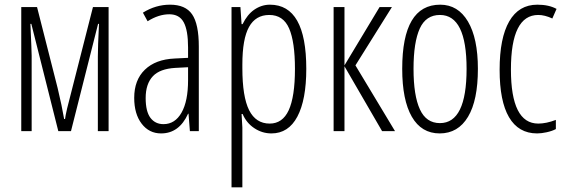

<svg xmlns="http://www.w3.org/2000/svg" viewBox="-20 -560 2417 820"><path d="M229 0 113.8 -458H109.9Q115.2 -339.8 115.2 -321.8V0H70.8V-529.8H138.2L226.1 -184.1Q244.6 -106.9 253.9 -51.8H257.8Q259.3 -64.9 266.6 -96.7Q276.9 -139.6 377 -529.8H443.8V0H397.9V-318.8Q397.9 -360.4 402.8 -458H398.9L283.2 0Z M678.2 -29.8Q727.5 -29.8 755.4 -79.1Q783.2 -127.9 783.2 -217.8V-272.9L728 -270Q663.1 -266.1 633.3 -234.9Q602.1 -202.1 602.1 -141.1Q602.1 -84 622.6 -56.6Q643.1 -29.8 678.2 -29.8ZM791 0 785.2 -74.2H783.2Q745.1 9.8 668 9.8Q616.7 9.8 585 -31.7Q553.2 -73.2 553.2 -142.1Q553.2 -218.3 598.6 -262.2Q644.5 -306.6 726.1 -310.1L783.2 -313V-356.9Q783.2 -430.7 764.6 -464.8Q746.1 -499 703.1 -499Q657.7 -499 610.4 -469.2L590.3 -505.9Q645 -540 706.1 -540Q772 -540 800.3 -499Q829.1 -457.5 829.1 -360.8V0Z M1129.9 -496.1Q1071.8 -496.1 1043.5 -444.8Q1015.1 -394 1015.1 -284.2V-269Q1015.1 -147 1043.9 -89.4Q1072.8 -32.2 1131.8 -32.2Q1186.5 -32.2 1212.9 -88.9Q1239.7 -147 1239.7 -266.1Q1239.7 -380.9 1214.8 -438.5Q1189.9 -496.1 1129.9 -496.1ZM1139.2 9.8Q1099.6 9.8 1065.9 -12.7Q1032.7 -34.7 1016.1 -73.2H1011.7L1015.1 -15.1V240.2H968.8V-529.8H1006.8L1011.7 -457H1016.1Q1036.1 -498 1065.9 -518.6Q1097.2 -540 1132.8 -540Q1288.1 -540 1288.1 -266.1Q1288.1 -133.8 1250 -62Q1211.9 9.8 1139.2 9.8Z M1601.1 -529.8H1653.8L1498 -280.8L1667 0H1611.8L1451.2 -276.9V0H1404.8V-529.8H1451.2V-280.8Z M1746.1 -266.1Q1746.1 -151.9 1773.4 -92.8Q1800.3 -34.2 1858.9 -34.2Q1972.7 -34.2 1972.7 -266.1Q1972.7 -496.1 1858.9 -496.1Q1799.3 -496.1 1772.9 -438.5Q1746.1 -379.4 1746.1 -266.1ZM2021 -266.1Q2021 -131.8 1979 -61.5Q1936.5 9.8 1857.9 9.8Q1779.8 9.8 1738.8 -61.5Q1697.8 -132.8 1697.8 -266.1Q1697.8 -540 1859.9 -540Q1936 -540 1978.5 -468.3Q2021 -396.5 2021 -266.1Z M2273.9 9.8Q2194.3 9.8 2153.8 -59.6Q2113.8 -127.9 2113.8 -262.2Q2113.8 -397.5 2154.8 -468.8Q2195.8 -540 2274.9 -540Q2324.2 -540 2356.9 -522L2338.9 -481Q2306.6 -496.1 2278.8 -496.1Q2162.1 -496.1 2162.1 -263.2Q2162.1 -32.2 2278.8 -32.2Q2313 -32.2 2354 -47.9V-8.8Q2338.9 -0.5 2314.5 4.9Q2292 9.8 2273.9 9.8Z"/></svg>

Font: Germano
Style: Regular
Weight: 300
Width: 3
Foundry: Ascender Corporation
Version: Version 1.10; ttfautohint (v1.5)